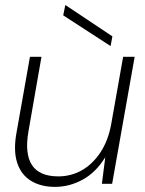

<svg xmlns="http://www.w3.org/2000/svg" viewBox="-20 -718 565 750"><path d="M195 12Q139 12 100.5 -12Q62 -36 47 -82.5Q32 -129 44 -197L97 -496H142L91 -204Q76 -117 105 -73Q134 -29 208 -29Q257 -29 299 -52.5Q341 -76 371.5 -121.5Q402 -167 414 -231L461 -496H506L418 0H378L391 -102H390Q354 -44 302.5 -16Q251 12 195 12ZM412 -538 227 -658 235 -698H236L419 -576Z"/></svg>

Font: DM Sans 28pt ExtraLight
Style: Italic
Weight: 250
Italic angle: -10°
Version: Version 4.004;gftools[0.9.30]